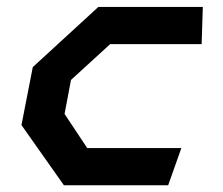

<svg xmlns="http://www.w3.org/2000/svg" viewBox="-20 -548 660 568"><path d="M169 0H477.5L516.5 -110H238L171 -211L190 -311.5L306 -417.5H576.5L580 -527.5H271L77 -349.5L43.5 -178Z"/></svg>

Font: Monaspace Krypton SemiBold
Style: Italic
Weight: 600
Italic angle: -11°
Designer: Riley Cran & the Lettermatic Team
Foundry: Lettermatic
Version: Version 1.101 (Monaspace Krypton)